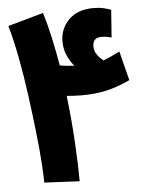

<svg xmlns="http://www.w3.org/2000/svg" viewBox="-51 -729 582 771"><g transform="rotate(-5 240.5 -344.0)"><path d="M239 0 97 -7Q97 -32 93.5 -86Q90 -140 82 -211Q74 -282 63.5 -360.5Q53 -439 39 -513Q25 -587 8 -646L151 -686Q166 -638 178 -583Q190 -528 200 -470Q212 -468 226.5 -466.5Q241 -465 258 -464Q242 -483 230.5 -508.5Q219 -534 219 -566Q219 -616 254.5 -652Q290 -688 354 -688Q377 -688 394.5 -684Q412 -680 425 -675L417 -564Q406 -567 396.5 -568.5Q387 -570 377 -570Q341 -570 341 -534Q341 -517 351.5 -501.5Q362 -486 377 -475Q408 -487 443 -505L473 -387Q424 -364 379 -353.5Q334 -343 276 -343Q260 -343 246 -344Q232 -345 217 -346Q229 -243 234 -150.5Q239 -58 239 0Z"/></g></svg>

Font: Noto Sans Arabic ExtCond ExtBd
Style: Regular
Weight: 800
Width: 2
Designer: Monotype Design Team, Nadine Chahine, Nizar Qandah and Khaled Hosny
Foundry: Monotype Imaging Inc.
Version: Version 2.012; ttfautohint (v1.8.4.7-5d5b)